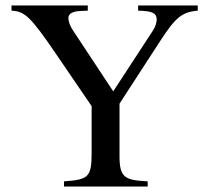

<svg xmlns="http://www.w3.org/2000/svg" viewBox="-20 -682 762 702"><path d="M703 -662H485V-643C537 -642 552 -634 553 -612C553 -601 549 -585 539 -570L394 -348L248 -569C237 -585 230 -603 230 -616C230 -632 245 -641 277 -642L301 -643V-662H22V-643C70 -641 92 -621 184 -486L315 -294V-123C315 -34 303 -25 214 -19V0H520V-19C436 -23 417 -33 417 -111V-303L565 -531C621 -617 644 -638 703 -643Z"/></svg>

Font: STIXGeneral
Style: Regular
Weight: 400
Designer: MicroPress Inc., with final additions and corrections provided by Coen Hoffman, Elsevier (retired)
Version: Version 1.1.0